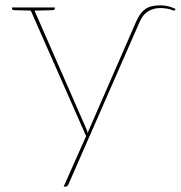

<svg xmlns="http://www.w3.org/2000/svg" viewBox="-20 -518 676 718"><path d="M218 180 302 -9 90 -490H97Q101 -490 103.5 -488Q106 -486 107 -483L302 -38Q304 -34 305.5 -29.5Q307 -25 308 -20Q309 -24 311 -29Q313 -34 315 -38L489 -437Q503 -469 522.5 -483.5Q542 -498 579 -498Q595 -498 607.5 -495Q620 -492 636 -485L635 -481Q634 -478 631.5 -478.5Q629 -479 625 -480Q616 -484 603 -486Q590 -488 579 -488Q556 -488 535.5 -476.5Q515 -465 503 -438L237 169Q236 173 232.5 176.5Q229 180 225 180ZM98 -482V-490H114V-482ZM110 -490 109 -478 32 -480Q30 -480 27.5 -481.5Q25 -483 25 -485V-490ZM185 -490V-485Q185 -483 182.5 -481.5Q180 -480 178 -480L101 -478L100 -490Z"/></svg>

Font: Aleo Thin
Style: Regular
Weight: 250
Designer: Alessio Laiso
Foundry: Alessio Laiso
Version: Version 2.001;gftools[0.9.29]